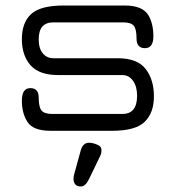

<svg xmlns="http://www.w3.org/2000/svg" viewBox="-20 -470 632 690"><path d="M338.9 92.8 299.8 173.8Q287.1 200.2 270.5 200.2Q244.1 200.2 244.1 170.9Q244.1 166 247.1 154.3L270.5 69.3Q278.3 43 299.8 43Q313.5 43 329.1 49.8Q344.7 55.7 344.7 69.3Q344.7 83 338.9 92.8ZM161.1 0Q99.6 0 79.1 -31.2Q58.6 -62.5 58.6 -107.9Q58.6 -153.3 88.9 -153.3Q119.1 -153.3 119.1 -119.1Q119.1 -85 129.4 -72.8Q139.6 -60.5 168 -60.5H419.9Q472.7 -60.5 472.7 -126Q472.7 -159.2 458 -179.7Q443.4 -200.2 419.9 -200.2H189.5Q121.1 -200.2 89.8 -235.4Q58.6 -270.5 58.6 -329.6Q58.6 -388.7 91.8 -419.4Q125 -450.2 209 -450.2H428.7Q494.1 -450.2 514.6 -413.1Q531.2 -382.8 531.2 -339.8Q531.2 -296.9 501 -296.9Q470.7 -296.9 470.7 -331.5Q470.7 -366.2 460.4 -377.9Q450.2 -389.6 421.9 -389.6H171.9Q119.1 -389.6 119.1 -329.1Q119.1 -295.9 133.8 -278.3Q148.4 -260.7 171.9 -260.7H403.3Q473.6 -260.7 503.4 -222.2Q533.2 -183.6 533.2 -124Q533.2 -64.5 500 -32.2Q466.8 0 383.8 0Z"/></svg>

Font: Jura
Style: Medium
Weight: 500
Version: Version 2.6.1